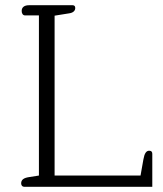

<svg xmlns="http://www.w3.org/2000/svg" viewBox="-20 -715 625 735"><path d="M72 0H563V-126C563 -133 560 -138 551 -138C540 -138 533 -128 529 -105L518 -43H189V-655L245 -664C260 -666 268 -674 268 -684C268 -690 266 -695 258 -695H91C73 -695 63 -687 63 -673C63 -663 68 -656 76 -656H129V-43L91 -37C71 -34 61 -27 61 -13C61 -5 66 0 72 0Z"/></svg>

Font: Maitree Light
Style: Regular
Weight: 300
Designer: CadsonDemak Team
Foundry: CadsonDemak
Version: Version 1.000;PS 001.000;hotconv 1.0.88;makeotf.lib2.5.64775